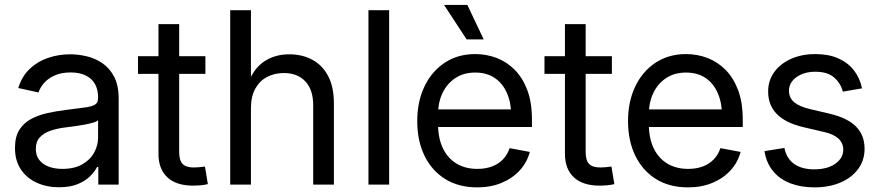

<svg xmlns="http://www.w3.org/2000/svg" viewBox="-20 -770 3672 801"><path d="M226.1 11.2Q174.8 11.2 133.1 -7.8Q91.3 -26.9 66.9 -63.5Q42.5 -100.1 42.5 -152.8Q42.5 -199.2 60.5 -228Q78.6 -256.8 108.9 -273.2Q139.2 -289.6 176.5 -297.9Q213.9 -306.2 252.4 -311Q301.3 -317.9 331.3 -321.3Q361.3 -324.7 375.2 -332.8Q389.2 -340.8 389.2 -360.8V-364.3Q389.2 -396.5 376.2 -419.4Q363.3 -442.4 337.6 -455.1Q312 -467.8 274.9 -467.8Q236.8 -467.8 209 -455.6Q181.2 -443.4 164.3 -424.3Q147.5 -405.3 140.6 -384.3L56.2 -402.8Q71.3 -451.7 104 -482.7Q136.7 -513.7 180.7 -528.6Q224.6 -543.5 272.9 -543.5Q306.2 -543.5 341.6 -535.2Q377 -526.9 407.2 -506.3Q437.5 -485.8 456.3 -449.7Q475.1 -413.6 475.1 -358.4V0H390.1V-73.7H385.3Q376 -55.2 356.4 -35.4Q336.9 -15.6 304.9 -2.2Q272.9 11.2 226.1 11.2ZM240.2 -65.4Q289.6 -65.4 322.8 -84.2Q356 -103 372.6 -133.1Q389.2 -163.1 389.2 -196.8V-268.6Q383.8 -262.7 367.4 -258.1Q351.1 -253.4 329.3 -249.5Q307.6 -245.6 285.9 -242.7Q264.2 -239.7 248.5 -237.8Q217.3 -233.9 189.9 -224.4Q162.6 -214.8 146 -197Q129.4 -179.2 129.4 -148.4Q129.4 -121.6 143.6 -103Q157.7 -84.5 182.6 -75Q207.5 -65.4 240.2 -65.4Z M836.9 -535.6V-461.9H555.7V-535.6ZM641.1 -669.4H727.5V-136.2Q727.5 -101.6 741.5 -86.4Q755.4 -71.3 789.1 -71.3Q798.3 -71.3 811.3 -72.5Q824.2 -73.7 835 -75.2L847.2 -2Q834 1.5 817.4 2.9Q800.8 4.4 785.2 4.4Q715.8 4.4 678.5 -30Q641.1 -64.5 641.1 -128.4Z M1026.9 -318.8V0H940.4V-727.5H1026.9V-405.8H1008.3Q1033.2 -479.5 1079.1 -511.5Q1125 -543.5 1186.5 -543.5Q1240.7 -543.5 1283 -520.8Q1325.2 -498 1349.1 -452.6Q1373 -407.2 1373 -337.9V0H1286.6V-331.1Q1286.6 -395.5 1253.9 -430.4Q1221.2 -465.3 1164.1 -465.3Q1125.5 -465.3 1094.2 -449Q1063 -432.6 1044.9 -399.9Q1026.9 -367.2 1026.9 -318.8Z M1603.5 -727.5V0H1517.1V-727.5Z M1971.2 11.7Q1893.1 11.7 1837.2 -23.2Q1781.2 -58.1 1751 -120.4Q1720.7 -182.6 1720.7 -264.6Q1720.7 -346.7 1751 -409.7Q1781.2 -472.7 1835.7 -508.5Q1890.1 -544.4 1962.4 -544.4Q2009.3 -544.4 2051.8 -528.3Q2094.2 -512.2 2127.4 -478.8Q2160.6 -445.3 2179.9 -394Q2199.2 -342.8 2199.2 -272V-240.2H1775.4V-313.5H2151.9L2112.8 -286.6Q2112.8 -340.3 2095.2 -381.1Q2077.6 -421.9 2044.2 -444.6Q2010.7 -467.3 1962.4 -467.3Q1914.1 -467.3 1879.4 -444.1Q1844.7 -420.9 1826.2 -382.1Q1807.6 -343.3 1807.6 -296.4V-251.5Q1807.6 -193.4 1827.6 -151.6Q1847.7 -109.9 1884.5 -87.6Q1921.4 -65.4 1971.7 -65.4Q2005.4 -65.4 2032.2 -75.4Q2059.1 -85.4 2077.9 -104.7Q2096.7 -124 2106 -151.9L2190.4 -136.2Q2178.7 -92.3 2148.2 -59.1Q2117.7 -25.9 2072.5 -7.1Q2027.3 11.7 1971.2 11.7ZM1926.8 -605.5 1832.5 -749.5H1929.7L1998 -605.5Z M2532.7 -535.6V-461.9H2251.5V-535.6ZM2336.9 -669.4H2423.3V-136.2Q2423.3 -101.6 2437.3 -86.4Q2451.2 -71.3 2484.9 -71.3Q2494.1 -71.3 2507.1 -72.5Q2520 -73.7 2530.8 -75.2L2543 -2Q2529.8 1.5 2513.2 2.9Q2496.6 4.4 2481 4.4Q2411.6 4.4 2374.3 -30Q2336.9 -64.5 2336.9 -128.4Z M2850.6 11.7Q2772.5 11.7 2716.6 -23.2Q2660.6 -58.1 2630.4 -120.4Q2600.1 -182.6 2600.1 -264.6Q2600.1 -346.7 2630.4 -409.7Q2660.6 -472.7 2715.1 -508.5Q2769.5 -544.4 2841.8 -544.4Q2888.7 -544.4 2931.2 -528.3Q2973.6 -512.2 3006.8 -478.8Q3040 -445.3 3059.3 -394Q3078.6 -342.8 3078.6 -272V-240.2H2654.8V-313.5H3031.2L2992.2 -286.6Q2992.2 -340.3 2974.6 -381.1Q2957 -421.9 2923.6 -444.6Q2890.1 -467.3 2841.8 -467.3Q2793.5 -467.3 2758.8 -444.1Q2724.1 -420.9 2705.6 -382.1Q2687 -343.3 2687 -296.4V-251.5Q2687 -193.4 2707 -151.6Q2727.1 -109.9 2763.9 -87.6Q2800.8 -65.4 2851.1 -65.4Q2884.8 -65.4 2911.6 -75.4Q2938.5 -85.4 2957.3 -104.7Q2976.1 -124 2985.4 -151.9L3069.8 -136.2Q3058.1 -92.3 3027.6 -59.1Q2997.1 -25.9 2951.9 -7.1Q2906.7 11.7 2850.6 11.7Z M3377.4 11.7Q3321.8 11.7 3277.6 -5.1Q3233.4 -22 3205.3 -55.9Q3177.2 -89.8 3169.4 -139.6L3252.4 -152.8Q3261.7 -107.9 3293.7 -85.7Q3325.7 -63.5 3376.5 -63.5Q3432.1 -63.5 3465.1 -87.2Q3498 -110.8 3498 -145Q3498 -173.3 3477.8 -191.9Q3457.5 -210.4 3418.9 -219.2L3330.6 -239.7Q3257.3 -257.3 3220.9 -294.2Q3184.6 -331.1 3184.6 -388.2Q3184.6 -434.1 3210 -469.2Q3235.4 -504.4 3280 -524.4Q3324.7 -544.4 3381.8 -544.4Q3437 -544.4 3477.5 -526.4Q3518.1 -508.3 3542.7 -476.3Q3567.4 -444.3 3576.2 -401.4L3496.1 -387.7Q3488.3 -420.9 3460.9 -445.8Q3433.6 -470.7 3381.8 -470.7Q3333.5 -470.7 3302.5 -448Q3271.5 -425.3 3271.5 -391.6Q3271.5 -361.8 3293.2 -343.5Q3314.9 -325.2 3359.4 -314.9L3441.9 -295.4Q3516.1 -277.8 3551.5 -241.7Q3586.9 -205.6 3586.9 -149.4Q3586.9 -101.6 3560.3 -65.2Q3533.7 -28.8 3486.3 -8.5Q3439 11.7 3377.4 11.7Z"/></svg>

Font: Inter 20pt
Style: Regular
Weight: 400
Version: Version 4.001;git-66647c0bb